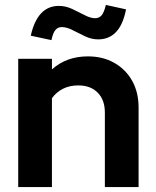

<svg xmlns="http://www.w3.org/2000/svg" viewBox="-20 -760 633 780"><path d="M54 0V-521H191V-478Q250 -531 337 -531Q398 -531 444.5 -504.5Q491 -478 517 -431.5Q543 -385 543 -323V0H406V-303Q406 -354 377 -383.5Q348 -413 298 -413Q263 -413 236 -399.5Q209 -386 191 -361V0ZM189 -597 105 -615Q132 -736 219 -736Q247 -736 273.5 -723.5Q300 -711 324 -698.5Q348 -686 366 -686Q383 -686 393 -698Q403 -710 410 -740L492 -722Q480 -660 451.5 -630Q423 -600 379 -600Q352 -600 325.5 -612.5Q299 -625 275 -637.5Q251 -650 231 -650Q215 -650 205 -638Q195 -626 189 -597Z"/></svg>

Font: Red Hat Display ExtraBold
Style: Regular
Weight: 800
Designer: Pentagram, MCKL
Foundry: Pentagram, MCKL
Version: Version 1.023